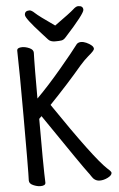

<svg xmlns="http://www.w3.org/2000/svg" viewBox="-61 -940 621 998"><g transform="rotate(-5 250.0 -440.5)"><path d="M109 17Q92 17 71.5 8Q51 -1 51 -17Q51 -29 52 -56.5Q53 -84 53 -351Q53 -587 50 -695Q50 -711 77 -711Q95 -711 115 -702Q135 -693 135 -677Q135 -665 134 -639.5Q133 -614 133 -438Q195 -500 264 -582Q333 -664 362 -703Q371 -711 384 -711Q397 -711 411.5 -704.5Q426 -698 437 -689Q448 -680 448 -670Q448 -661 415 -634Q395 -617 372 -591Q297 -502 198 -399Q398 -104 463 -44Q483 -27 483 -20Q483 -7 461.5 4Q440 15 419 15Q392 15 376 -12Q370 -22 362 -32Q342 -57 146 -345L133 -332Q133 -77 134.5 -46.5Q136 -16 136 1Q136 17 109 17ZM251 -726Q226 -726 214.5 -739.5Q203 -753 185 -772Q106 -858 106 -876Q106 -898 131 -898Q142 -898 159 -881.5Q176 -865 258 -808Q342 -868 358 -883Q374 -898 385 -898Q411 -898 411 -877Q411 -857 307 -743Q296 -730 284.5 -728Q273 -726 251 -726Z"/></g></svg>

Font: LXGW WenKai Mono Medium
Style: Regular
Weight: 500
Monospace: yes
Designer: LXGW / Fontworks Inc.
Foundry: LXGW / Fontworks Inc.
Version: Version 1.520; June 14, 2025